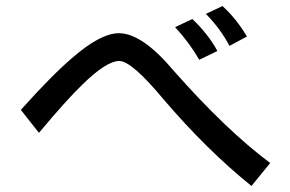

<svg xmlns="http://www.w3.org/2000/svg" viewBox="-20 -613 960 636"><path d="M740 -461Q711 -517 662 -567L717 -593Q763 -551 798 -492ZM640 -415Q608 -471 560 -523L617 -550Q640 -529 663 -500Q686 -471 700 -444ZM813 3Q665 -116 520 -286Q416 -411 375 -411Q333 -411 254 -334Q201 -283 109 -173L49 -249Q153 -365 219 -421Q313 -503 374 -503Q451 -503 556 -378Q729 -182 875 -73Z"/></svg>

Font: LINE Seed Sans KR Regular
Style: Regular
Weight: 400
Designer: LINE VX Design & Sandoll Inc & Dalton Maag Ltd
Foundry: Sandoll Inc.
Version: Version 1.000